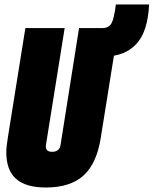

<svg xmlns="http://www.w3.org/2000/svg" viewBox="-20 -825 684 855"><path d="M184 10Q95 10 51.5 -28.5Q8 -67 8 -147Q8 -170 15 -213L93 -700H268L185 -182Q179 -149 212 -149Q246 -149 250 -182L332 -700H507L429 -213Q411 -97 352 -43.5Q293 10 184 10ZM425 -574 423 -700H436Q464 -700 476 -720.5Q488 -741 496 -805H644Q638 -683 586.5 -628.5Q535 -574 448 -574Z"/></svg>

Font: Georama Condensed Black
Style: Italic
Weight: 900
Width: 3
Italic angle: -9°
Designer: Jean-Baptiste Levee
Foundry: Production Type
Version: Version 1.000